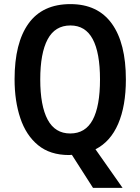

<svg xmlns="http://www.w3.org/2000/svg" viewBox="-20 -838 683 935"><path d="M593 -451Q593 -322 555.5 -235Q518 -148 445 -111L577 77H433L330 -84Q322 -83 316 -83Q224 -83 165.5 -131Q107 -179 79 -262.5Q51 -346 51 -452Q51 -629 119 -723.5Q187 -818 323 -818Q456 -818 524.5 -723Q593 -628 593 -451ZM176 -451Q176 -323 212 -255.5Q248 -188 322 -188Q396 -188 431.5 -254.5Q467 -321 467 -451Q467 -581 431.5 -647.5Q396 -714 323 -714Q248 -714 212 -646.5Q176 -579 176 -451Z"/></svg>

Font: Noto Sans Kannada UI Condensed SemiBold
Style: Regular
Weight: 600
Width: 3
Designer: Jelle Bosma - Monotype Design Team
Foundry: Monotype Imaging Inc.
Version: Version 2.005; ttfautohint (v1.8.4.7-5d5b)